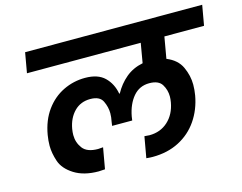

<svg xmlns="http://www.w3.org/2000/svg" viewBox="-97 -890 1253 996"><g transform="rotate(-15 530.0 -392.0)"><path d="M828 -632 808 -517Q865 -494 886.5 -447Q908 -400 908 -352Q908 -325 903 -295Q890 -222 851 -165Q812 -108 750 -76Q688 -44 608 -44Q600 -44 574 -46L594 -159L621 -157Q680 -157 720.5 -194Q761 -231 772 -293Q775 -310 775 -324Q775 -359 757 -388.5Q739 -418 689 -418Q636 -418 602.5 -378.5Q569 -339 557 -275L554 -254H446L449 -275Q454 -299 454 -320Q454 -353 438.5 -385.5Q423 -418 372 -418Q320 -418 286 -383.5Q252 -349 242 -293Q239 -275 239 -260Q239 -220 262.5 -188.5Q286 -157 345 -157L372 -159L352 -46Q326 -44 318 -44Q239 -44 187.5 -76.5Q136 -109 121 -154Q106 -199 106 -238Q106 -265 111 -295Q124 -371 162.5 -424Q201 -477 256.5 -504Q312 -531 374 -531Q443 -531 479 -496Q515 -461 525 -406H528Q553 -452 591 -484Q629 -516 683 -527L701 -632H90L109 -740H1060L1041 -632Z"/></g></svg>

Font: Fz Poppins SemBd
Style: Italic
Weight: 600
Italic angle: -10°
Designer: Ninad Kale (Devanagari), Jonny Pinhorn (Latin)
Foundry: Indian Type Foundry
Version: Vit hóa bi Vntype.Com & FontZin.Com